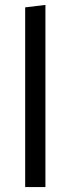

<svg xmlns="http://www.w3.org/2000/svg" viewBox="-20 -762 287 782"><path d="M82.5 0V-732L165 -742V0Z"/></svg>

Font: Heraclito
Style: Regular
Weight: 400
Designer: Kostas Bartsokas (font) & Cristiano Sobral (main changes)
Foundry: Kostas Bartsokas (font) & Cristiano Sobral (main changes)
Version: Version 1.00;July 8, 2020;FontCreator 13.0.0.2655 64-bit